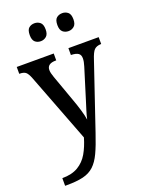

<svg xmlns="http://www.w3.org/2000/svg" viewBox="-178 -833 884 1156"><g transform="rotate(-20 264.0 -255.5)"><path d="M32 187Q94 187 134 163Q174 139 198 97.5Q222 56 238 1L69 -440Q57 -471 44.5 -481.5Q32 -492 6 -492H3V-536H240V-492H237Q181 -492 181 -451Q181 -433 192 -403L253 -233Q267 -195 278.5 -156Q290 -117 293 -93Q299 -120 308 -148.5Q317 -177 326 -206L386 -400Q395 -428 395 -449Q395 -472 380.5 -481.5Q366 -491 337 -492H334V-536H528V-492H525Q498 -491 483.5 -477Q469 -463 454 -416L313 0Q289 72 267.5 118Q246 164 218 190Q190 216 148.5 226Q107 236 43 236H32ZM371 -632Q349 -632 334 -645Q319 -658 319 -689Q319 -722 334 -734.5Q349 -747 371 -747Q391 -747 406.5 -734.5Q422 -722 422 -689Q422 -658 406.5 -645Q391 -632 371 -632ZM193 -632Q171 -632 156.5 -645Q142 -658 142 -689Q142 -722 156.5 -734.5Q171 -747 193 -747Q213 -747 228.5 -734.5Q244 -722 244 -689Q244 -658 228.5 -645Q213 -632 193 -632Z"/></g></svg>

Font: Noto Serif Khmer SemiCondensed Medium
Style: Regular
Weight: 500
Width: 4
Designer: Danh Hong and the Monotype Design Team
Foundry: Monotype Imaging Inc.
Version: Version 2.004; ttfautohint (v1.8.4.7-5d5b)